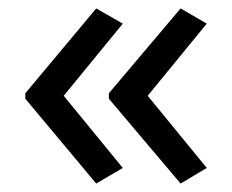

<svg xmlns="http://www.w3.org/2000/svg" viewBox="-20 -491 549 455"><path d="M40 -270 208 -471 271 -435 131 -264 271 -93 208 -56 40 -257ZM238 -270 408 -471 470 -435 330 -264 470 -93 408 -56 238 -257Z"/></svg>

Font: Noto Sans Gujarati
Style: Regular
Weight: 400
Designer: Jelle Bosma - Monotype Design Team, Universal Thirst
Foundry: Monotype Imaging Inc.
Version: Version 2.102